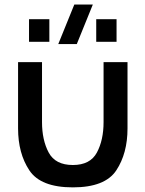

<svg xmlns="http://www.w3.org/2000/svg" viewBox="-20 -815 644 850"><path d="M320 -620H238L309 -795H391ZM108.5 -630V-730H198.5V-630ZM406 -630V-730H496V-630ZM60 -540H166V-274.5Q166 -195 195.5 -139.8Q225 -84.5 302.5 -84.5Q379.5 -84.5 409 -139.8Q438.5 -195 438.5 -274.5V-540H544.5V-246.5Q544.5 -136 494.8 -60.8Q445 14.5 302.5 14.5Q160 14.5 110 -60.8Q60 -136 60 -246.5Z"/></svg>

Font: Manrope KiralyPet SmBd KiralyPet
Style: Regular
Weight: 600
Designer: Mikhail Sharanda
Foundry: Mikhail Sharanda
Version: Version 4.502